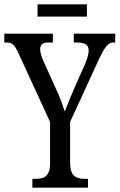

<svg xmlns="http://www.w3.org/2000/svg" viewBox="-23 -870 554 890"><path d="M127 0V-41H142Q161 -41 176 -46Q191 -51 200 -66.5Q209 -82 209 -111V-305L64 -620Q55 -640 47.5 -651.5Q40 -663 30.5 -668Q21 -673 7 -673H-3V-714H222V-673H201Q179 -673 171 -664Q163 -655 163 -643Q163 -632 167.5 -616.5Q172 -601 177 -590L236 -459Q250 -429 260 -402.5Q270 -376 277 -353Q285 -373 296 -400Q307 -427 320 -458L370 -570Q378 -589 383 -606Q388 -623 388 -635Q388 -657 373.5 -665Q359 -673 336 -673H319V-714H511V-673H503Q491 -673 481 -666Q471 -659 460.5 -642.5Q450 -626 436 -596L302 -305V-116Q302 -84 311 -68Q320 -52 335 -46.5Q350 -41 367 -41H385V0ZM151 -793V-850H380V-793Z"/></svg>

Font: Noto Serif ExtraCondensed
Style: Regular
Weight: 400
Width: 2
Designer: Monotype Design Team
Foundry: Monotype Imaging Inc.
Version: Version 2.013